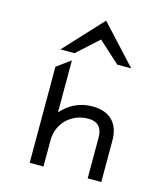

<svg xmlns="http://www.w3.org/2000/svg" viewBox="-132 -1027 989 1129"><g transform="rotate(15 363.0 -462.0)"><path d="M243 -691 373 -809 503 -691H588L373 -924L157 -691ZM591 -254C591 -349 540 -416 428 -416C339 -416 282 -377 239 -330V-646L155 -585V0H239V-161C239 -216 262 -260 293 -290C321 -317 366 -340 421 -340C483 -340 508 -304 508 -250V0H591Z"/></g></svg>

Font: Charger Monospace
Style: Regular
Weight: 400
Designer: Jasper
Foundry: Cannot Into Space Fonts
Version: Version 0.980